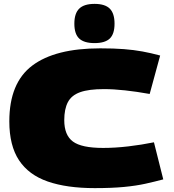

<svg xmlns="http://www.w3.org/2000/svg" viewBox="-20 -959 896 989"><path d="M28 -334Q28 -532 146 -621Q264 -710 496 -710Q567 -710 618 -706Q669 -702 713 -694Q757 -686 805 -673L751 -475Q684 -487 624.5 -493.5Q565 -500 515 -500Q437 -500 392.5 -484Q348 -468 329.5 -432.5Q311 -397 311 -340Q311 -263 355.5 -230Q400 -197 511 -197Q573 -197 641 -205Q709 -213 773 -226L821 -35Q776 -23 728.5 -12.5Q681 -2 618.5 4Q556 10 468 10Q324 10 226 -24Q128 -58 78 -133.5Q28 -209 28 -334ZM467 -737Q413 -737 388 -760.5Q363 -784 363 -837Q363 -890 388 -914.5Q413 -939 467 -939Q521 -939 545.5 -914.5Q570 -890 570 -837Q570 -784 545.5 -760.5Q521 -737 467 -737Z"/></svg>

Font: Georama Extended Black
Style: Regular
Weight: 900
Width: 7
Designer: Jean-Baptiste Levee
Foundry: Production Type
Version: Version 1.000